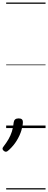

<svg xmlns="http://www.w3.org/2000/svg" viewBox="-49 -1018 382 1526"><path d="M-3 188Q-11 188 -20 180Q-29 172 -29 164Q-29 160 -27.5 156.5Q-26 153 -22 148Q2 117 18.5 88.5Q35 60 45.5 27.5Q56 -5 60 -46Q62 -61 71.5 -69Q81 -77 99 -77Q117 -77 125 -69.5Q133 -62 133 -49Q133 -21 121 18.5Q109 58 84.5 98.5Q60 139 23 173Q16 180 9.5 184Q3 188 -3 188ZM0 478H313V488H0ZM0 -20H313V0H0ZM0 -505H313V-500H0ZM0 -998H313V-988H0Z"/></svg>

Font: Playwrite AU SA Guides
Style: Regular
Weight: 400
Designer: Veronika Burian, José Scaglione
Foundry: TypeTogether
Version: Version 1.003